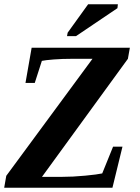

<svg xmlns="http://www.w3.org/2000/svg" viewBox="-22 -878 653 898"><path d="M410.6 -603H316.9Q268.6 -603 229 -599.9Q189.5 -596.7 173.8 -593.3L140.6 -490.2H97.2L126 -654.8H585.4L576.2 -603L174.3 -50.8H265.6Q318.8 -50.8 376.7 -56.4Q434.6 -62 456.1 -66.9L506.8 -191.9H550.8L503.9 0H-2.4L7.3 -55.7ZM291.5 -709 294.4 -725.1 390.1 -857.9H529.3L527.3 -839.8L333.5 -709Z"/></svg>

Font: Liberation Serif
Style: Bold Italic
Weight: 700
Italic angle: -16.333°
Designer: Steve Matteson
Foundry: Ascender Corporation
Version: Version 2.1.5